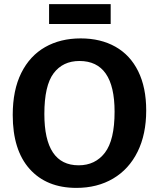

<svg xmlns="http://www.w3.org/2000/svg" viewBox="-20 -903 772 935"><path d="M42 -343Q42 -464 83.5 -547.5Q125 -631 199.5 -673.5Q274 -716 373 -716Q470 -716 542 -675.5Q614 -635 653 -556Q692 -477 692 -365Q692 -249 650 -164Q608 -79 531 -33.5Q454 12 352 12Q207 12 124.5 -80Q42 -172 42 -343ZM538 -359Q538 -606 367 -606Q286 -606 241 -546Q196 -486 196 -348Q196 -98 363 -98Q444 -98 491 -159.5Q538 -221 538 -359ZM219 -883H519V-786H219Z"/></svg>

Font: Bitter Pro
Style: Bold
Weight: 700
Designer: Sol Matas, and Bitter project Authors
Foundry: Sol Matas
Version: Version 1.010